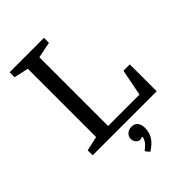

<svg xmlns="http://www.w3.org/2000/svg" viewBox="-274 -831 1177 1177"><g transform="rotate(-45 314.5 -242.5)"><path d="M237 -656V-60H509L543 -233H598V0H43V-43L137 -64V-656L43 -677V-720H341V-677ZM335 44Q361 44 375 61Q389 78 389 109Q389 148 369.5 178.5Q350 209 308 235L286 208Q315 185 326.5 168.5Q338 152 339 135L336 133Q332 139 318 139Q302 139 290.5 126Q279 113 279 94Q279 73 295 58.5Q311 44 335 44Z"/></g></svg>

Font: Domine
Style: Regular
Weight: 400
Designer: Pablo Impallari, Rodrigo Fuenzalida, Brenda Gallo
Foundry: Pablo Impallari, Rodrigo Fuenzalida, Brenda Gallo
Version: Version 2.000